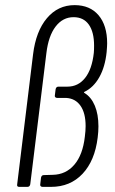

<svg xmlns="http://www.w3.org/2000/svg" viewBox="-20 -729 450 749"><path d="M47 -10 109 -517Q120 -607 163 -658Q206 -709 271 -709Q331 -709 364.5 -669.5Q398 -630 398 -560Q398 -550 396 -526Q390 -468 367.5 -428Q345 -388 310 -371Q305 -369 310 -366Q336 -350 350 -316.5Q364 -283 364 -236Q364 -215 361 -192Q350 -102 302 -51Q254 0 179 0H146Q141 0 138.5 -3Q136 -6 137 -10L140 -36Q142 -46 151 -46L186 -47Q237 -48 270 -86.5Q303 -125 311 -196Q314 -219 314 -237Q314 -288 294 -316.5Q274 -345 238 -347H203Q198 -347 195.5 -350Q193 -353 194 -357L197 -381Q199 -391 208 -391H243Q285 -391 312 -425Q339 -459 346 -523Q347 -533 347 -551Q347 -604 326.5 -633Q306 -662 267 -662Q225 -662 197 -625.5Q169 -589 161 -522L98 -10Q96 0 87 0H55Q45 0 47 -10Z"/></svg>

Font: Barlow Condensed Light
Style: Italic
Weight: 300
Width: 3
Italic angle: -7°
Designer: Jeremy Tribby
Foundry: Tribby Type
Version: Version 1.408